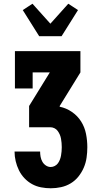

<svg xmlns="http://www.w3.org/2000/svg" viewBox="-20 -1009 540 1029"><path d="M252 0Q226 0 200 -5Q174 -10 151.5 -22.5Q129 -35 111 -54Q93 -73 81.5 -96.5Q70 -120 64 -145.5Q58 -171 58 -197H195Q195 -183 197.5 -169Q200 -155 207 -142.5Q214 -130 226 -122Q238 -114 252 -114Q263 -114 273.5 -119.5Q284 -125 290.5 -134Q297 -143 301 -153.5Q305 -164 307 -175Q309 -186 310 -197.5Q311 -209 311 -220Q311 -232 310 -243Q309 -254 307 -265.5Q305 -277 300.5 -287.5Q296 -298 289 -307.5Q282 -317 271.5 -322Q261 -327 250 -327H136V-441L247 -621H155V-535H60V-735H411V-621L300 -441V-437Q335 -430 365.5 -409Q396 -388 415 -357.5Q434 -327 441 -291.5Q448 -256 448 -220Q448 -192 444 -164Q440 -136 429 -110.5Q418 -85 400.5 -63Q383 -41 359 -26.5Q335 -12 307.5 -6Q280 0 252 0ZM190 -815 102 -955 154 -989 250 -882 346 -989 398 -955 310 -815Z"/></svg>

Font: Iosevka Curly Slab Heavy
Style: Regular
Weight: 900
Monospace: yes
Designer: Belleve Invis
Foundry: Belleve Invis
Version: Version 22.1.2; ttfautohint (v1.8.4)